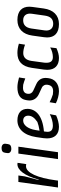

<svg xmlns="http://www.w3.org/2000/svg" viewBox="790 -1524 747 2366"><g transform="rotate(-90 1163.0 -341.5)"><path d="M120 0 124 -30C153 -250 216 -394 297 -394C308 -394 315 -393 323 -391L339 -498C335 -499 327 -500 323 -500C250 -500 180 -412 133 -240L130 -238L127 -240L172 -409L183 -488H103L35 0Z M470 0 538 -488H453L385 0ZM574 -646C578 -676 557 -695 521 -695C486 -695 467 -682 463 -652L459 -623C455 -594 477 -575 512 -575C548 -575 566 -588 570 -617Z M1004 -375C1005 -452 954 -500 862 -500C760 -500 679 -423 656 -268L643 -179C641 -163 640 -149 640 -135C640 -43 688 12 783 12C823 12 879 -2 924 -23L939 -101C894 -78 840 -63 801 -63C748 -63 721 -81 721 -130C721 -139 722 -148 724 -159L726 -173C925 -190 1003 -277 1004 -375ZM742 -272C758 -378 809 -429 859 -429C895 -429 920 -407 920 -367C920 -326 897 -291 843 -254C815 -243 779 -234 735 -227Z M1185 -236 1265 -199C1294 -185 1306 -157 1301 -130L1300 -124C1293 -80 1267 -60 1221 -60C1212 -60 1198 -61 1182 -63C1155 -71 1113 -88 1086 -103L1073 -26C1115 -4 1175 12 1221 12C1317 12 1373 -42 1382 -117L1384 -133C1391 -193 1367 -241 1310 -267L1228 -305C1198 -319 1185 -345 1190 -374L1191 -380C1196 -412 1221 -431 1264 -431C1273 -431 1290 -430 1300 -429C1322 -424 1353 -413 1379 -403L1391 -480C1349 -492 1304 -500 1271 -500C1174 -500 1125 -463 1113 -397L1110 -381C1108 -371 1107 -361 1107 -352C1107 -303 1132 -261 1185 -236Z M1631 12C1666 12 1710 1 1752 -19L1761 -96C1723 -74 1680 -63 1643 -63C1599 -63 1572 -84 1572 -142C1572 -152 1572 -162 1574 -174L1595 -328C1605 -396 1640 -428 1692 -428C1720 -428 1755 -421 1795 -406L1807 -482C1762 -495 1728 -500 1693 -500C1590 -500 1527 -445 1509 -321L1488 -173C1486 -159 1485 -145 1485 -132C1485 -39 1538 12 1631 12Z M2153 -161C2143 -91 2110 -59 2052 -59C1996 -59 1961 -98 1971 -165L1994 -327C2004 -398 2040 -429 2096 -429C2153 -429 2186 -390 2176 -322ZM2260 -315C2262 -328 2263 -341 2263 -353C2263 -444 2209 -500 2100 -500C1992 -500 1923 -434 1907 -316L1887 -172C1885 -159 1884 -146 1884 -134C1884 -43 1938 12 2049 12C2158 12 2225 -58 2241 -176Z"/></g></svg>

Font: Ropa Sans
Style: Italic
Weight: 400
Designer: Botio Nikoltchev
Foundry: Botjo Nikoltchev
Version: Version 1.002